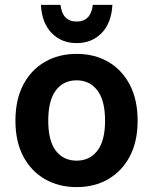

<svg xmlns="http://www.w3.org/2000/svg" viewBox="-20 -753 626 784"><path d="M43 -260Q43 -346 75 -407Q107 -468 163.5 -500.5Q220 -533 293 -533Q366 -533 422 -500.5Q478 -468 510 -407Q542 -346 542 -260Q542 -175 510 -114.5Q478 -54 422 -21.5Q366 11 293 11Q220 11 163.5 -21.5Q107 -54 75 -114.5Q43 -175 43 -260ZM177 -260Q177 -178 208 -137.5Q239 -97 293 -97Q346 -97 377.5 -137.5Q409 -178 409 -260Q409 -343 377.5 -384Q346 -425 293 -425Q239 -425 208 -384Q177 -343 177 -260ZM147 -733H227Q235 -665 293 -665Q351 -665 359 -733H439Q435 -659 395 -618Q355 -577 293 -577Q231 -577 191 -618Q151 -659 147 -733Z"/></svg>

Font: Radio Canada SemiBold
Style: Regular
Weight: 600
Designer: Charles Daoud, Etienne Aubert Bonn, Alexandre Saumier Demers, Jacques Le Bailly
Foundry: Radio-Canada
Version: Version 2.104; ttfautohint (v1.8.4.7-5d5b);gftools[0.9.28.de